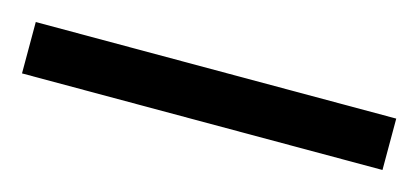

<svg xmlns="http://www.w3.org/2000/svg" viewBox="-30 -896 464 213"><g transform="rotate(15 202.0 -789.5)"><path d="M-5 -760H409V-819H-5Z"/></g></svg>

Font: Noto Serif Armenian Condensed Black
Style: Regular
Weight: 900
Width: 3
Designer: Monotype Design Team
Foundry: Monotype Imaging Inc.
Version: Version 2.008